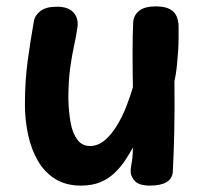

<svg xmlns="http://www.w3.org/2000/svg" viewBox="-20 -569 642 601"><path d="M233 12Q187 12 153.5 -8.5Q120 -29 99 -65Q78 -101 68 -147Q58 -193 58 -243Q58 -314 66.5 -377.5Q75 -441 86 -502Q89 -521 106.5 -534.5Q124 -548 158 -548Q193 -548 209 -531Q225 -514 223 -488Q219 -458 212 -426.5Q205 -395 199.5 -355Q194 -315 194 -258Q195 -219 201 -185.5Q207 -152 222 -132Q237 -112 261 -112Q287 -112 308 -130Q329 -148 346 -176Q363 -204 375.5 -236Q388 -268 396 -296Q395 -353 395 -405.5Q395 -458 397 -501Q399 -522 416 -535.5Q433 -549 467 -549Q496 -549 511.5 -540.5Q527 -532 533 -517.5Q539 -503 539 -485Q539 -471 539 -451Q539 -431 537.5 -408Q536 -385 533.5 -361Q531 -337 526 -314Q527 -223 525.5 -156.5Q524 -90 521 -33Q520 -10 501.5 1Q483 12 450 12Q415 12 402 -2.5Q389 -17 389 -32Q389 -42 391 -52.5Q393 -63 394.5 -76.5Q396 -90 396 -107Q385 -87 371 -66Q357 -45 338 -27Q319 -9 293.5 1.5Q268 12 233 12Z"/></svg>

Font: Playpen Sans SemiBold
Style: Regular
Weight: 600
Designer: Laura Meseguer, Veronika Burian, José Scaglione
Foundry: TypeTogether
Version: Version 1.001